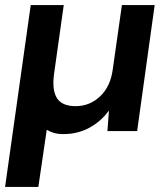

<svg xmlns="http://www.w3.org/2000/svg" viewBox="-37 -516 644 756"><path d="M-17 220 84 -496H214L176 -226Q167 -162 187 -130Q207 -98 261 -98Q316 -98 357 -136.5Q398 -175 407 -243L443 -496H572L503 0H386L392 -81Q361 -38 315 -13Q269 12 212 12Q192 12 176 7.5Q160 3 147 -5L114 220Z"/></svg>

Font: Host Grotesk
Style: Bold Italic
Weight: 700
Italic angle: -8°
Designer: Doğukan Karapınar
Foundry: Element Type
Version: Version 1.003; ttfautohint (v1.8.4.7-5d5b)